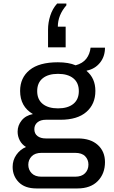

<svg xmlns="http://www.w3.org/2000/svg" viewBox="-20 -871 640 1079"><path d="M185 188Q120 188 85.5 153Q51 118 51 67Q51 29 72 -1Q93 -31 126 -45Q103 -59 91 -82Q79 -105 79 -131Q79 -166 101.5 -194Q124 -222 165 -230Q93 -272 93 -360Q93 -434 146.5 -477.5Q200 -521 305 -521Q366 -521 405 -504Q445 -515 465 -541Q485 -567 489 -603H570Q570 -553 541.5 -518Q513 -483 467 -474V-472Q516 -431 516 -360Q516 -286 465.5 -242Q415 -198 320 -198H238Q208 -198 190.5 -183.5Q173 -169 173 -145Q173 -120 190.5 -106.5Q208 -93 237 -93H418Q489 -93 529.5 -56.5Q570 -20 570 40Q570 105 529.5 146.5Q489 188 415 188ZM306 -262Q361 -262 392 -287Q423 -312 423 -359Q423 -406 392 -431Q361 -456 306 -456Q251 -456 220 -431Q189 -406 189 -359Q189 -312 220 -287Q251 -262 306 -262ZM213 122H402Q439 122 458 102.5Q477 83 477 54Q477 26 458.5 7Q440 -12 402 -12H213Q177 -12 158 7.5Q139 27 139 55Q139 83 158 102.5Q177 122 213 122ZM353 -851V-841Q305 -786 305 -721H349V-605H250V-705Q250 -744 262.5 -783Q275 -822 301 -851Z"/></svg>

Font: Chivo Mono
Style: Regular
Weight: 400
Monospace: yes
Designer: Hector Gatti
Foundry: Omnibus-Type
Version: Version 1.008; ttfautohint (v1.8.4.7-5d5b)